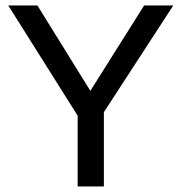

<svg xmlns="http://www.w3.org/2000/svg" viewBox="-20 -674 656 694"><path d="M501 -654.3 306.6 -345.7 115.2 -654.3H9.8L260.7 -255.9V0H355.5V-268.6L606.4 -654.3Z"/></svg>

Font: Sen-gleads
Style: Regular
Weight: 400
Designer: Kosal Sen, Philatype
Foundry: Philatype
Version: Version 1.004; ttfautohint (v1.8.3)